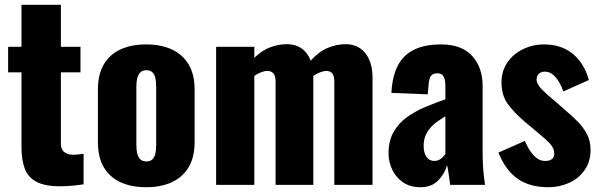

<svg xmlns="http://www.w3.org/2000/svg" viewBox="-20 -774 2511 804"><path d="M232 6Q167 6 132 -13Q97 -32 83.5 -68.5Q70 -105 70 -157V-471H14V-578H70V-754H235V-578H317V-471H235V-173Q235 -148 249.5 -137Q264 -126 286 -126Q299 -126 310 -127.5Q321 -129 330 -130V-2Q317 0 289 3Q261 6 232 6Z M592 10Q530 10 484.5 -11Q439 -32 414.5 -74Q390 -116 390 -179V-399Q390 -462 414.5 -504Q439 -546 484.5 -567Q530 -588 592 -588Q654 -588 699.5 -567Q745 -546 770 -504Q795 -462 795 -399V-179Q795 -116 770 -74Q745 -32 699.5 -11Q654 10 592 10ZM593 -98Q609 -98 618 -106.5Q627 -115 630.5 -130.5Q634 -146 634 -168V-410Q634 -432 630.5 -447.5Q627 -463 618 -471.5Q609 -480 593 -480Q577 -480 568 -471.5Q559 -463 555 -447.5Q551 -432 551 -410V-168Q551 -146 555 -130.5Q559 -115 568 -106.5Q577 -98 593 -98Z M885 0V-578H1045V-532Q1077 -563 1111.5 -576Q1146 -589 1182 -589Q1217 -589 1242.5 -571.5Q1268 -554 1281 -520Q1315 -558 1352.5 -573.5Q1390 -589 1428 -589Q1462 -589 1487 -572.5Q1512 -556 1526 -524.5Q1540 -493 1540 -449V0H1380V-432Q1380 -456 1371.5 -466.5Q1363 -477 1346 -477Q1336 -477 1321 -471.5Q1306 -466 1292 -456Q1292 -454 1292 -452.5Q1292 -451 1292 -449V0H1134V-432Q1134 -456 1125 -466.5Q1116 -477 1099 -477Q1088 -477 1073.5 -471.5Q1059 -466 1045 -456V0Z M1741 10Q1697 10 1667 -11Q1637 -32 1622 -64.5Q1607 -97 1607 -131Q1607 -185 1628.5 -222Q1650 -259 1685 -284Q1720 -309 1762 -326.5Q1804 -344 1845 -358V-416Q1845 -431 1842 -442.5Q1839 -454 1832 -460.5Q1825 -467 1811 -467Q1797 -467 1789.5 -461Q1782 -455 1779 -444.5Q1776 -434 1775 -421L1771 -379L1619 -385Q1624 -489 1674.5 -538.5Q1725 -588 1826 -588Q1914 -588 1957.5 -539.5Q2001 -491 2001 -414V-144Q2001 -108 2002.5 -81Q2004 -54 2006.5 -34Q2009 -14 2011 0H1865Q1862 -23 1858 -50Q1854 -77 1852 -82Q1842 -46 1814.5 -18Q1787 10 1741 10ZM1799 -100Q1809 -100 1817.5 -104Q1826 -108 1833 -115Q1840 -122 1845 -129V-287Q1825 -275 1808 -262.5Q1791 -250 1779 -235Q1767 -220 1760.5 -202.5Q1754 -185 1754 -163Q1754 -134 1766 -117Q1778 -100 1799 -100Z M2276 10Q2200 10 2149.5 -24Q2099 -58 2067 -135L2178 -184Q2194 -145 2215.5 -122.5Q2237 -100 2263 -100Q2282 -100 2291.5 -108Q2301 -116 2301 -130Q2301 -153 2283.5 -172Q2266 -191 2221 -228L2179 -263Q2133 -302 2106.5 -338.5Q2080 -375 2080 -429Q2080 -476 2104.5 -512Q2129 -548 2170 -568Q2211 -588 2258 -588Q2330 -588 2378 -549Q2426 -510 2446 -439L2339 -391Q2333 -410 2322 -429Q2311 -448 2296 -461Q2281 -474 2262 -474Q2246 -474 2236.5 -465Q2227 -456 2227 -441Q2227 -422 2248.5 -400Q2270 -378 2308 -347L2349 -311Q2374 -290 2398 -266Q2422 -242 2437.5 -213Q2453 -184 2453 -147Q2453 -97 2428 -61.5Q2403 -26 2362.5 -8Q2322 10 2276 10Z"/></svg>

Font: Oswald
Style: Bold
Weight: 700
Designer: Vernon Adams
Foundry: Vernon Adams
Version: Version 4.103;gftools[0.9.33.dev8+g029e19f]